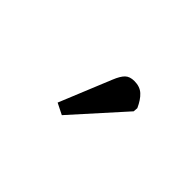

<svg xmlns="http://www.w3.org/2000/svg" viewBox="-34 -969 569 569"><g transform="rotate(45 250.0 -685.0)"><path d="M219.2 -573.2 184.1 -590.8 251 -753.9Q260.3 -776.9 270.5 -786.9Q280.8 -796.9 299.8 -796.9Q323.2 -796.9 337.4 -783.9Q351.6 -771 362.8 -746.1L361.8 -731.9Z"/></g></svg>

Font: Literata Book
Style: Regular
Weight: 400
Designer: Latin by Veronika Burian and Jose Scaglione. Greek by Irene Vlachou. Cyrillic by Vera Evstafieva
Foundry: TypeTogether
Version: Version 2.003;PS 002.003;hotconv 1.0.88;makeotf.lib2.5.64775